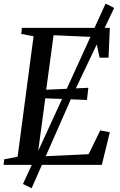

<svg xmlns="http://www.w3.org/2000/svg" viewBox="-26 -894 652 1041"><path d="M-6.5 0 -3 -30.5 69.5 -44 156 -697.5 89 -710 93 -743H569.5L562.5 -581.5H514L490 -693L264.5 -703L224.5 -407.5L453 -418L445.5 -352L219.5 -361L177 -45L454.5 -58L517.5 -187L569.5 -177L526 0ZM98.5 103.5 332.5 -405 546.5 -874.5 593 -851 370.5 -384 145.5 126.5Z"/></svg>

Font: Merriweather 72pt
Style: Italic
Weight: 400
Italic angle: -7.8°
Version: Version 2.101